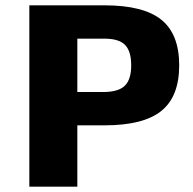

<svg xmlns="http://www.w3.org/2000/svg" viewBox="-20 -700 722 720"><path d="M372 -680Q518 -680 585 -626Q652 -572 652 -455Q652 -338 585 -284Q518 -230 372 -230H270V0H90V-680ZM372 -355Q426 -356 449 -379.5Q472 -403 472 -455Q472 -508 449 -531.5Q426 -555 372 -555H270V-355Z"/></svg>

Font: Martel Sans Heavy
Style: Regular
Weight: 900
Designer: Dan Reynolds and Mathieu Réguer
Foundry: Dan Reynolds and Mathieu Réguer
Version: Version 1.001;PS 001.001;hotconv 1.0.70;makeotf.lib2.5.58329